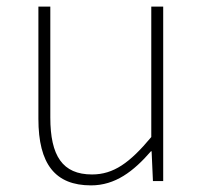

<svg xmlns="http://www.w3.org/2000/svg" viewBox="-20 -547 617 580"><path d="M255 13C328 13 383 -29 436 -90H438L442 0H473V-527H437V-133C372 -55 323 -20 258 -20C169 -20 132 -76 132 -192V-527H96V-188C96 -51 147 13 255 13Z"/></svg>

Font: Harano Aji Gothic CN ExtraLight
Style: Regular
Weight: 250
Foundry: Masamichi Hosoda
Version: HaranoAjiGothicCN-ExtraLight version 20230610;ttx 4.39.4